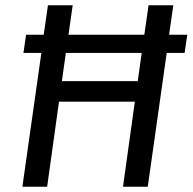

<svg xmlns="http://www.w3.org/2000/svg" viewBox="-20 -709 731 729"><path d="M681 -508H613L541 0H447L492 -323H204L159 0H65L137 -508H69L79 -577H146L162 -689H256L240 -577H528L544 -689H638L622 -577H691ZM518 -508H230L215 -401H503Z"/></svg>

Font: Fira Sans
Style: Italic
Weight: 400
Italic angle: -8°
Designer: bBox Type GmbH & Carrois Corporate GbR & Edenspiekermann AG
Foundry: bBox Type GmbH & Carrois Corporate GbR & Edenspiekermann AG
Version: Version 4.301